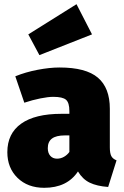

<svg xmlns="http://www.w3.org/2000/svg" viewBox="-20 -876 591 916"><path d="M536 -111 496 16Q442 12 408 -4.5Q374 -21 352 -58Q300 20 191 20Q112 20 63.5 -27.5Q15 -75 15 -150Q15 -239 81 -286Q147 -333 273 -333H311V-346Q311 -386 295 -400Q279 -414 234 -414Q210 -414 172.5 -406.5Q135 -399 96 -386L53 -512Q102 -532 159.5 -543Q217 -554 264 -554Q390 -554 447 -505.5Q504 -457 504 -357V-173Q504 -145 511 -131.5Q518 -118 536 -111ZM311 -151V-230H290Q248 -230 228 -215Q208 -200 208 -169Q208 -146 220 -132.5Q232 -119 252 -119Q270 -119 285.5 -128Q301 -137 311 -151ZM345 -856 419 -712 168 -613 115 -712Z"/></svg>

Font: Fira Sans Black
Style: Regular
Weight: 900
Designer: Carrois Corporate & Edenspiekermann AG
Foundry: Carrois Corporate GbR & Edenspiekermann AG
Version: Version 4.203